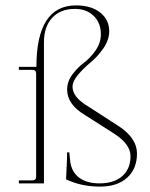

<svg xmlns="http://www.w3.org/2000/svg" viewBox="-20 -680 556 712"><path d="M351 12Q281 12 225 -15Q229 -95 229 -115H237L240 -85Q244 -44 272.5 -22Q301 0 349 0Q403 0 433.5 -27Q464 -54 464 -101Q464 -145 404 -184L294 -254Q229 -293 229 -348Q229 -378 248.5 -404Q268 -430 291.5 -447.5Q315 -465 334.5 -493Q354 -521 354 -553Q354 -595 327.5 -621Q301 -647 258 -647Q204 -647 173.5 -614Q143 -581 143 -523V0H50V-11H100Q114 -11 114 -25V-407Q114 -421 100 -421H50V-432H115Q115 -660 262 -660Q318 -660 351.5 -633.5Q385 -607 385 -564Q385 -532 363.5 -501Q342 -470 317 -449.5Q292 -429 270.5 -404Q249 -379 249 -358Q249 -319 309 -284L419 -213Q488 -168 488 -111Q488 -54 451.5 -21Q415 12 351 12Z"/></svg>

Font: Arapey Thin-Display
Style: Regular
Weight: 100
Designer: Eduardo Rodriguez Tunni
Foundry: Eduardo Rodriguez Tunni
Version: Version 4.000